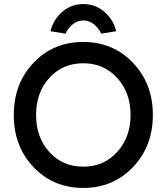

<svg xmlns="http://www.w3.org/2000/svg" viewBox="-20 -917 822 947"><path d="M391 10Q243 10 145.5 -92.5Q48 -195 48 -350Q48 -505 145.5 -607.5Q243 -710 391 -710Q538 -710 636 -607Q734 -504 734 -350Q734 -196 636 -93Q538 10 391 10ZM391 -95Q492 -95 558 -167.5Q624 -240 624 -350Q624 -460 558 -532.5Q492 -605 391 -605Q289 -605 223.5 -533Q158 -461 158 -350Q158 -239 223.5 -167Q289 -95 391 -95ZM229 -763Q242 -819 286.5 -858Q331 -897 391 -897Q451 -897 495.5 -858Q540 -819 553 -763L479 -751Q467 -778 443.5 -797Q420 -816 391 -816Q362 -816 338.5 -797Q315 -778 303 -751Z"/></svg>

Font: Easer Grotesk
Style: Regular
Weight: 400
Designer: Boardeaser, Bonnie Shaver-Troup, Thomas Jockin
Foundry: Lexend
Version: Version 1.008;Glyphs 3.1.2 (3151)